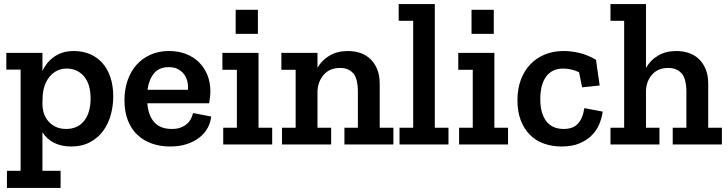

<svg xmlns="http://www.w3.org/2000/svg" viewBox="-20 -708 3569 941"><path d="M535 -236Q535 -188 522.5 -143.5Q510 -99 484.5 -65Q459 -31 420 -10.5Q381 10 329 10Q281 10 245 -8Q209 -26 188 -60V129H277V213H14V129H81V-367H11V-449H188V-360Q197 -380 211 -397.5Q225 -415 243.5 -428.5Q262 -442 286.5 -450Q311 -458 342 -458Q385 -458 420.5 -443Q456 -428 481.5 -399.5Q507 -371 521 -329.5Q535 -288 535 -236ZM424 -225Q424 -297 391 -334.5Q358 -372 307 -372Q280 -372 258.5 -361Q237 -350 222 -331Q207 -312 198.5 -287Q190 -262 189 -235L188 -200Q188 -144 220.5 -110Q253 -76 304 -76Q361 -76 392.5 -116Q424 -156 424 -225Z M1015 -137Q1012 -107 997.5 -80.5Q983 -54 957.5 -34Q932 -14 896 -2Q860 10 814 10Q765 10 724 -4.5Q683 -19 653 -47.5Q623 -76 606.5 -118.5Q590 -161 590 -217Q590 -269 605 -313Q620 -357 648 -389Q676 -421 716.5 -439.5Q757 -458 808 -458Q854 -458 891.5 -443.5Q929 -429 955.5 -402.5Q982 -376 996.5 -340Q1011 -304 1011 -262Q1011 -233 1005 -202H702Q707 -141 736.5 -108.5Q766 -76 822 -76Q848 -76 866 -83Q884 -90 896.5 -101Q909 -112 916 -126Q923 -140 926 -154ZM901 -268Q903 -288 898.5 -308Q894 -328 882.5 -343.5Q871 -359 852.5 -369Q834 -379 807 -379Q759 -379 734 -347.5Q709 -316 703 -268Z M1074 0V-82H1141V-366H1070V-449H1247V-82H1314V0ZM1135 -660H1244V-542H1135Z M1668 0V-82H1734V-258Q1734 -322 1711.5 -348.5Q1689 -375 1647 -375Q1596 -375 1567 -342Q1538 -309 1536 -261V-82H1603V0H1362V-82H1429V-366H1359V-449H1536V-376Q1558 -414 1596 -436Q1634 -458 1685 -458Q1717 -458 1745.5 -448.5Q1774 -439 1795 -419Q1816 -399 1828.5 -369Q1841 -339 1841 -297V-82H1908V0Z M1938 0V-82H2005V-606H1934V-688H2111V-82H2178V0Z M2230 0V-82H2297V-366H2226V-449H2403V-82H2470V0ZM2291 -660H2400V-542H2291Z M2934 -161Q2930 -131 2917.5 -100.5Q2905 -70 2881 -45.5Q2857 -21 2820.5 -5.5Q2784 10 2733 10Q2685 10 2645 -4.5Q2605 -19 2576.5 -48Q2548 -77 2532 -119Q2516 -161 2516 -217Q2516 -272 2532.5 -316.5Q2549 -361 2579 -392.5Q2609 -424 2650.5 -441Q2692 -458 2742 -458Q2782 -458 2822 -448Q2862 -438 2901 -415L2919 -289L2833 -280L2818 -354Q2780 -372 2740 -372Q2686 -372 2657 -333Q2628 -294 2628 -222Q2628 -153 2657 -114.5Q2686 -76 2743 -76Q2788 -76 2812 -101.5Q2836 -127 2844 -178L2934 -161Z M3277 0V-82H3344V-258Q3344 -322 3320.5 -348.5Q3297 -375 3255 -375Q3205 -375 3176.5 -343Q3148 -311 3146 -265V-82H3212V0H2972V-82H3039V-606H2972V-688H3146V-375Q3168 -414 3206 -436Q3244 -458 3295 -458Q3327 -458 3355.5 -448.5Q3384 -439 3405 -419Q3426 -399 3438.5 -369Q3451 -339 3451 -297V-82H3518V0Z"/></svg>

Font: Zilla Slab SemiBold
Style: Regular
Weight: 600
Designer: Typotheque.com
Foundry: Typotheque type foundry
Version: Version 1.1; 2017